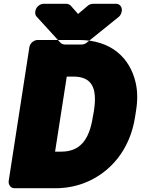

<svg xmlns="http://www.w3.org/2000/svg" viewBox="-20 -960 748 1018"><path d="M26 0C24 16 34 38 57 38H275C327 38 377 29 425 11C564 -42 669 -165 696 -339L701 -371C710 -426 710 -476 699 -523C669 -651 572 -748 398 -748H179C163 -748 140 -734 136 -711ZM478 -372 472 -339C453 -217 403 -156 305 -156H272L334 -554H368C467 -554 497 -495 478 -372ZM394 -886 446 -930C454 -937 466 -940 474 -940H595C618 -940 628 -919 626 -903L625 -898C623 -887 617 -876 609 -870L439 -733C431 -727 422 -724 413 -724H324C314 -724 304 -729 300 -734L174 -872C167 -879 166 -890 167 -899L168 -903C172 -926 195 -940 211 -940H331C341 -940 350 -935 355 -930Z"/></svg>

Font: Asimov Print
Style: EIt
Weight: 500
Designer: Google
Version: Version 2.000980; 2014